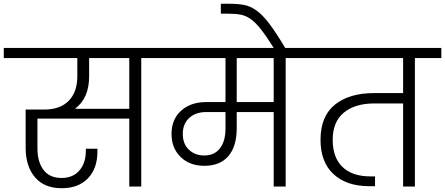

<svg xmlns="http://www.w3.org/2000/svg" viewBox="-49 -996 2376 1025"><path d="M426.8 -587.9Q426.8 -471.7 351.1 -415H641.1V-686H426.8ZM-28.8 -686V-740.2H846.2V-686H705.1V0H641.1V-362.8H150.9V-203.1Q150.9 -131.8 183.3 -88.9Q215.8 -45.9 279.8 -45.9Q339.8 -45.9 374.5 -85.4Q409.2 -125 409.2 -190.9V-202.1H471.2V-188Q471.2 -96.7 420.4 -43.9Q369.6 8.8 280.8 8.8Q187 8.8 137.5 -50Q87.9 -108.9 87.9 -207V-411.1H186Q272.5 -411.1 318.1 -458.3Q363.8 -505.4 363.8 -587.9V-686Z M1042 -166Q1095.2 -166 1125 -203.9Q1154.8 -241.7 1154.8 -310.1V-397.9H1052.7Q995.6 -397.9 961.2 -366.5Q926.8 -335 926.8 -280.8Q926.8 -228.5 959 -197.3Q991.2 -166 1042 -166ZM788.1 -686V-740.2H1616.7V-686H1476.1V0H1412.1V-397.9H1214.8V-313Q1214.8 -214.4 1170.2 -162.6Q1125.5 -110.8 1042 -110.8Q963.4 -110.8 915 -158.2Q866.7 -205.6 866.7 -280.8Q866.7 -359.4 918.2 -405.3Q969.7 -451.2 1051.8 -451.2H1154.8V-686ZM1214.8 -451.2H1412.1V-686H1214.8Z M1415 -735.8Q1372.6 -803.2 1343.5 -840.1Q1314.5 -877 1288.1 -895Q1263.7 -912.1 1237.3 -917.5Q1210.9 -922.9 1168 -922.9H1129.9V-976.1H1167Q1220.7 -976.1 1254.4 -969.5Q1288.1 -962.9 1318.8 -940.9Q1353 -917 1389.6 -868.4Q1426.3 -819.8 1476.1 -735.8Z M1559.1 -740.2H2307.1V-686H2166V0H2103V-443.8H1949.7Q1846.7 -443.8 1786.9 -395Q1727.1 -346.2 1727.1 -249Q1727.1 -155.3 1779.3 -104.7Q1831.5 -54.2 1929.7 -54.2H1953.1V-2H1921.9Q1801.3 -2 1731.7 -66.2Q1662.1 -130.4 1662.1 -250Q1662.1 -375 1738.5 -437Q1814.9 -499 1947.8 -499H2103V-686H1559.1Z"/></svg>

Font: PoppinsZ Light
Style: Regular
Weight: 300
Designer: Ninad Kale (Devanagari), Jonny Pinhorn (Latin)
Foundry: Indian Type Foundry
Version: Version 3.002;FEAKit 1.0